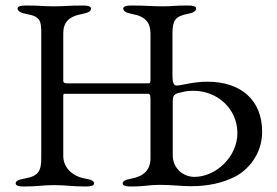

<svg xmlns="http://www.w3.org/2000/svg" viewBox="-20 -673 1008 698"><path d="M37 -6C37 2 49 5 66 5C120 5 133 0 176 0C222 0 239 5 293 5C310 5 322 2 322 -6C322 -15 312 -20 289 -24C243 -32 210 -64 210 -106V-321C210 -329 210 -332 215 -332H520C526 -332 527 -321 527 -314V-97C527 -54 501 -32 459 -24C436 -20 426 -15 426 -6C426 2 438 5 455 5C509 5 520 -1 561 -1C603 -1 644 4 673 4C739 4 791 -9 833 -30C881 -54 933 -112 933 -194C933 -310 855 -376 734 -376C683 -376 638 -362 623 -362C617 -362 607 -363 607 -398V-553C607 -598 618 -614 660 -622C683 -626 693 -633 693 -642C693 -650 681 -653 664 -653C610 -653 609 -650 573 -650C528 -650 511 -653 457 -653C440 -653 428 -650 428 -642C428 -633 438 -626 461 -622C511 -613 527 -588 527 -552V-382C527 -373 525 -370 520 -370H224C218 -370 210 -371 210 -379V-551C210 -590 228 -613 278 -622C301 -626 311 -633 311 -642C311 -650 299 -653 282 -653C228 -653 217 -650 176 -650C136 -650 127 -653 73 -653C56 -653 44 -650 44 -642C44 -633 54 -626 77 -622C127 -613 130 -597 130 -551V-99C130 -51 120 -33 70 -24C47 -20 37 -15 37 -6ZM608 -306C608 -331 618 -333 646 -339C658 -342 671 -343 683 -343C770 -343 843 -278 843 -189C843 -103 765 -30 687 -30C643 -30 608 -64 608 -108Z"/></svg>

Font: EB Garamond
Style: Regular
Weight: 400
Designer: Georg Duffner and Octavio Pardo
Foundry: Georg Duffner
Version: Version 1.000;PS 001.000;hotconv 1.0.88;makeotf.lib2.5.64775